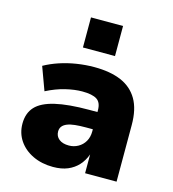

<svg xmlns="http://www.w3.org/2000/svg" viewBox="-111 -834 843 937"><g transform="rotate(15 310.0 -365.5)"><path d="M242 11Q185 11 140 -10.5Q95 -32 69.5 -69.5Q44 -107 44 -155Q44 -208 74 -240.5Q104 -273 170 -288.5Q236 -304 342 -304H404V-217H349Q317 -217 293.5 -214.5Q270 -212 254 -205.5Q238 -199 230 -188.5Q222 -178 222 -163Q222 -139 240 -124.5Q258 -110 290 -110Q315 -110 336.5 -122Q358 -134 370.5 -155.5Q383 -177 383 -206V-313Q383 -352 360 -367Q337 -382 286 -382Q248 -382 202 -371Q156 -360 107 -335L64 -452Q98 -471 138.5 -484.5Q179 -498 223.5 -505Q268 -512 312 -512Q393 -512 448 -488.5Q503 -465 532 -415.5Q561 -366 561 -286V0H402V-95Q390 -62 368.5 -38.5Q347 -15 316 -2Q285 11 242 11ZM233 -590V-742H395V-590Z"/></g></svg>

Font: Nunito Sans 9pt Black
Style: Regular
Weight: 900
Version: Version 3.101;gftools[0.9.27]